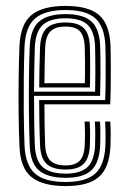

<svg xmlns="http://www.w3.org/2000/svg" viewBox="-20 -628 437 656"><path d="M204.8 7.8Q126.2 7.8 87.9 -22.8Q49.5 -53.2 46.5 -127.8Q44.2 -183 43.6 -244.1Q43 -305.2 43.8 -364Q44.5 -422.8 46.5 -471Q50 -546.2 88 -577Q126 -607.8 204 -607.8Q282 -607.8 318.1 -576.9Q354.2 -546 357.5 -473.2Q358 -465.8 358.2 -443.4Q358.5 -421 358.6 -390.9Q358.8 -360.8 358.2 -329.1Q357.8 -297.5 356.5 -271.5H131.8Q131.8 -233.2 132.4 -200.2Q133 -167.2 134.2 -133.2Q135.8 -95.5 152.1 -79.1Q168.5 -62.8 204.8 -62.8Q235.8 -62.8 251.6 -78.1Q267.5 -93.5 269.5 -132.2Q271.5 -171.2 269 -212.8H286.5Q287.8 -192 287.8 -169.2Q287.8 -146.5 287.2 -131.5Q285 -87.2 265.6 -68Q246.2 -48.8 204.8 -48.8Q159.2 -48.8 138.9 -68.4Q118.5 -88 116.8 -132.5Q115.2 -170.8 114.6 -210.1Q114 -249.5 113.8 -286H339.5Q340.8 -321 341 -360.4Q341.2 -399.8 340.9 -431Q340.5 -462.2 340 -472.5Q337 -537.5 305.4 -565.6Q273.8 -593.8 204 -593.8Q134.8 -593.8 100.9 -565.8Q67 -537.8 63.8 -469Q62 -426.2 61.4 -367.1Q60.8 -308 61.2 -245.6Q61.8 -183.2 63.8 -130.5Q66.8 -64.5 99.1 -35.4Q131.5 -6.2 204.8 -6.2Q273.2 -6.2 305 -34.6Q336.8 -63 340 -129.5Q340.8 -145 340.6 -169.5Q340.5 -194 339 -212.8H356.8Q358.2 -194 358.2 -169.4Q358.2 -144.8 357.5 -128.8Q354 -55.5 318.4 -23.9Q282.8 7.8 204.8 7.8ZM204.8 -20.5Q143.5 -20.5 113.8 -45.2Q84 -70 81.5 -130.5Q79.5 -177.5 78.9 -238Q78.2 -298.5 78.9 -359.2Q79.5 -420 81.5 -467.8Q84.2 -529.8 114 -554.8Q143.8 -579.8 204 -579.8Q264.5 -579.8 292.1 -554.8Q319.8 -529.8 322.2 -472Q322.8 -462.8 323.1 -435.5Q323.5 -408.2 323.4 -372.2Q323.2 -336.2 322 -300.5H96.2Q96.2 -256.5 96.9 -212.1Q97.5 -167.8 99 -131.8Q101.2 -78.5 126.5 -56.6Q151.8 -34.8 204.8 -34.8Q254.2 -34.8 278.1 -56.4Q302 -78 304.8 -130.5Q305.5 -146 305.5 -169.6Q305.5 -193.2 304 -212.8H321.8Q323 -193 323 -169.5Q323 -146 322.2 -130Q319.2 -71.2 292 -45.9Q264.8 -20.5 204.8 -20.5ZM96.2 -314.8H305Q305.8 -346.5 305.8 -378.5Q305.8 -410.5 305.5 -435.6Q305.2 -460.8 304.8 -471Q302.5 -521.2 279.1 -543.4Q255.8 -565.5 204 -565.5Q150.8 -565.5 126.1 -542.8Q101.5 -520 99 -467Q97.8 -433.2 97.1 -393.2Q96.5 -353.2 96.2 -314.8ZM114 -329.2Q114 -355.5 114.8 -394.4Q115.5 -433.2 116.8 -466Q118.8 -512 139.2 -531.6Q159.8 -551.2 204 -551.2Q246.2 -551.2 265.8 -532.5Q285.2 -513.8 287 -470.5Q287.8 -455.2 288 -413.6Q288.2 -372 287.2 -329.2ZM131.8 -343.8H270Q270.8 -385 270.4 -421.4Q270 -457.8 269.5 -469.2Q268 -504 253.5 -520.6Q239 -537.2 204 -537.2Q167.5 -537.2 151.6 -520Q135.8 -502.8 134.2 -465.2Q133.2 -433.5 132.6 -404Q132 -374.5 131.8 -343.8Z"/></svg>

Font: Big Shoulders Inline Text Medium
Style: Regular
Weight: 500
Designer: Patric King
Foundry: XO Type Co
Version: Version 1.000